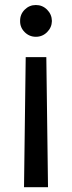

<svg xmlns="http://www.w3.org/2000/svg" viewBox="-20 -569 290 773"><path d="M76.7 184.6 83.5 -338.9H166.5L173.3 184.6ZM124.5 -548.8Q150.9 -548.8 169.7 -530Q188.5 -511.2 189 -484.4Q188.5 -458.5 169.7 -439.7Q150.9 -420.9 124.5 -420.9Q98.1 -420.9 79.3 -439.7Q60.5 -458.5 61 -484.4Q60.5 -511.2 79.3 -530Q98.1 -548.8 124.5 -548.8Z"/></svg>

Font: Inter Tight
Style: Regular
Weight: 400
Designer: Rasmus Andersson
Foundry: rsms
Version: Version 3.002